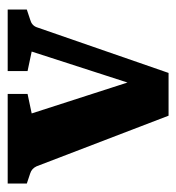

<svg xmlns="http://www.w3.org/2000/svg" viewBox="1 -464 469 512"><g transform="rotate(-90 236.0 -208.5)"><path d="M354 -359 302 -370V-423H466V-372L439 -363Q424 -359 419 -346L297 6H236ZM272 6H183L48 -346Q42 -359 29 -363L2 -372V-423H241V-370L189 -359L290 -46Z"/></g></svg>

Font: Yrsa
Style: Bold
Weight: 700
Version: Version 2.004